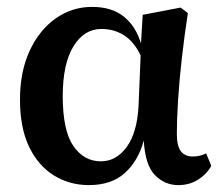

<svg xmlns="http://www.w3.org/2000/svg" viewBox="-20 -523 641 557"><path d="M162 -244Q162 -145 192.5 -100Q223 -55 273 -55Q317 -55 347.5 -96.5Q378 -138 382 -217L388 -362Q369 -402 340 -420.5Q311 -439 274 -439Q224 -439 193 -388.5Q162 -338 162 -244ZM238 14Q182 14 136.5 -14Q91 -42 64.5 -97Q38 -152 38 -234Q38 -315 66 -375.5Q94 -436 141.5 -469.5Q189 -503 247 -503Q304 -503 339 -475Q374 -447 389 -397L394 -480L504 -501L525 -485Q515 -420 507.5 -354Q500 -288 496.5 -231Q493 -174 493 -135Q493 -100 504.5 -84.5Q516 -69 539 -69Q551 -69 560.5 -71.5Q570 -74 578 -78L593 -42Q580 -18 555 -2Q530 14 497 14Q458 14 429.5 -15Q401 -44 397 -116V-115Q381 -56 342 -21Q303 14 238 14Z"/></svg>

Font: Source Serif 4 SmText Semibold
Style: Regular
Weight: 600
Designer: Frank Grießhammer
Foundry: Adobe
Version: Version 4.005;hotconv 1.1.0;makeotfexe 2.6.0